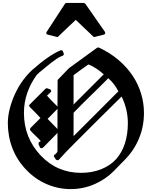

<svg xmlns="http://www.w3.org/2000/svg" viewBox="-20 -1220 1055 1323"><path d="M972 -442Q972 -509 952.5 -574Q933 -639 896 -695Q857 -755 798 -805.5Q739 -856 662 -892Q655 -894 649 -891L455 -750L377 -669L376 -483Q376 -485 375.5 -485.5Q375 -486 375 -487Q357 -505 339 -523Q321 -541 304 -561L327 -583Q334 -588 332 -596Q330 -604 320 -606L304 -612Q298 -613 292 -607L186 -501Q176 -494 185 -483Q204 -465 222.5 -445.5Q241 -426 259 -407L190 -338Q184 -328 190 -320Q208 -300 226 -283.5Q244 -267 261 -248L250 -241Q244 -236 246 -225L254 -208Q256 -200 264 -199Q272 -198 278 -204L376 -304V-178Q376 -172 368 -164Q367 -162 365.5 -160.5Q364 -159 359 -156Q346 -149 354 -138L365 -121Q370 -117 376 -116Q382 -115 386 -120Q409 -146 434.5 -172.5Q460 -199 485 -224Q568 -308 650.5 -389.5Q733 -471 818 -555Q861 -466 861 -372Q861 -294 840.5 -231Q820 -168 780 -123.5Q740 -79 677.5 -54Q615 -29 538 -29Q374 -29 260 -149Q145 -271 145 -442Q145 -515 168.5 -581.5Q192 -648 234 -705Q239 -708 242.5 -712Q246 -716 250 -720Q279 -744 299 -760Q319 -776 332 -787Q354 -804 373.5 -817Q393 -830 412 -836Q422 -841 419 -853L414 -865Q412 -871 407 -873Q402 -875 396 -873Q355 -855 308 -822.5Q261 -790 202 -738Q169 -708 138 -666Q107 -624 83 -572Q59 -519 46.5 -468Q34 -417 34 -372Q34 -280 66 -197.5Q98 -115 160 -51Q220 13 300 48Q380 83 467 83Q552 83 629 50Q706 17 766 -43Q785 -63 802 -80.5Q819 -98 838 -117Q902 -181 937 -264Q972 -347 972 -442ZM695 -708 487 -500V-702Q514 -722 538.5 -740Q563 -758 589 -776Q620 -764 646 -746Q672 -728 695 -708ZM796 -591 487 -282V-443Q548 -506 607 -563Q666 -620 726 -681Q750 -660 765.5 -639Q781 -618 796 -591ZM376 -331 308 -401 374 -468Q376 -471 376 -473ZM702 -1002 568 -1194Q565 -1196 562 -1198Q559 -1200 556 -1200H438Q431 -1200 427 -1193L302 -1001Q297 -995 299.5 -988.5Q302 -982 310 -981L370 -966Q378 -963 382 -969Q413 -998 442 -1026.5Q471 -1055 502 -1083L622 -969Q625 -963 634 -966L694 -981Q702 -982 704.5 -989.5Q707 -997 702 -1002Z"/></svg>

Font: MM Taunggyi
Style: Regular
Weight: 400
Designer: Khon Soe Zaw Thu
Version: Version 1.00 July 18, 2016, initial release